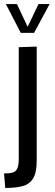

<svg xmlns="http://www.w3.org/2000/svg" viewBox="-20 -754 275 952"><path d="M6 178 0 106Q27 106 43 101.5Q59 97 66 81Q73 65 73 31V-520L162 -523V43Q162 102 144 131Q126 160 91.5 169Q57 178 6 178ZM83 -591 9 -734H64L117 -621L171 -734H226L149 -591Z"/></svg>

Font: Murecho
Style: Regular
Weight: 400
Designer: Neil Summerour
Foundry: Positype
Version: Version 1.010; ttfautohint (v1.8.3)